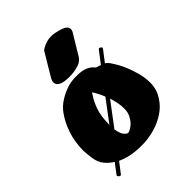

<svg xmlns="http://www.w3.org/2000/svg" viewBox="-190 -720 844 844"><g transform="rotate(-45 232.0 -298.5)"><path d="M210 -440Q175 -440 160 -447.5Q145 -455 142.5 -465Q140 -475 143 -482.5Q146 -490 146 -490Q146 -490 154.5 -504.5Q163 -519 174.5 -538.5Q186 -558 196.5 -575Q207 -592 210 -598Q217 -609 248 -619Q279 -629 322 -616Q351 -608 357.5 -597Q364 -586 361 -578Q358 -570 358 -570Q358 -570 348 -553.5Q338 -537 324.5 -515Q311 -493 300 -474Q289 -456 267.5 -449Q246 -442 228 -441Q210 -440 210 -440ZM415 -288Q425 -264 433.5 -233Q442 -202 442 -170Q442 -138 428 -110Q410 -76 383 -54.5Q356 -33 319 -19Q265 0 206 -2Q147 -4 102 -25L66 22Q62 29 54 23Q46 17 50 11L85 -35Q64 -48 47.5 -68Q31 -88 27 -119Q25 -131 24 -143.5Q23 -156 22 -169Q23 -224 38.5 -269Q54 -314 78 -347Q95 -371 123 -388.5Q151 -406 182 -415Q208 -422 237 -421Q294 -421 318 -389Q322 -385 329.5 -383.5Q337 -382 343 -379L385 -434Q389 -440 397 -434.5Q405 -429 400 -423L361 -372Q372 -365 379 -354Q401 -322 415 -288ZM184 -175Q183 -172 183 -166L259 -267Q255 -277 251 -286L241 -305Q237 -313 231 -321H230Q228 -319 227 -316Q208 -289 196 -254.5Q184 -220 184 -175ZM272 -132Q280 -147 280.5 -168.5Q281 -190 276.5 -211Q272 -232 267 -246L185 -137Q188 -119 193 -107Q198 -95 210 -86Q215 -82 222.5 -84.5Q230 -87 234 -90Q259 -104 272 -132Z"/></g></svg>

Font: Nerko One
Style: Regular
Weight: 400
Designer: Nermin Kahrimanovic
Foundry: Nermin Kahrimanovic
Version: Version 1.101